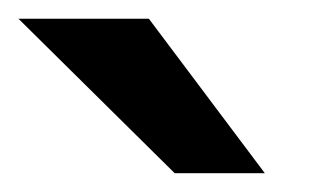

<svg xmlns="http://www.w3.org/2000/svg" viewBox="-35 -758 350 207"><path d="M153.3 -571.3 -15.1 -737.8H125.5L250.5 -571.3Z"/></svg>

Font: Ride Light
Style: Bold
Weight: 600
Version: Version 3.000